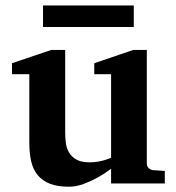

<svg xmlns="http://www.w3.org/2000/svg" viewBox="-20 -687 660 719"><path d="M396 0V-55.2Q371.1 -36.1 344.2 -21.5Q321.3 -8.8 293.5 1.7Q265.6 12.2 237.8 12.2Q195.3 12.2 166.7 1Q138.2 -10.3 121.1 -31.2Q104 -52.2 96.9 -82.5Q89.8 -112.8 89.8 -150.9V-409.2H24.9V-450.2L171.9 -500H224.1V-189.9Q224.1 -171.4 226.6 -151.9Q229 -132.3 238.3 -116.2Q247.6 -100.1 265.9 -89.6Q284.2 -79.1 315.9 -79.1Q331.5 -79.1 345.9 -81.5Q360.4 -84 371.6 -87.4Q384.3 -91.3 396 -96.2V-409.2H333V-450.2L479 -500H529.8V-73.2Q529.8 -64 536.9 -57.4Q543.9 -50.8 553.2 -49.8L597.2 -46.9V0ZM141.1 -585.9V-666.5H481V-585.9Z"/></svg>

Font: Charis SIL Eur
Style: Bold
Weight: 700
Foundry: SIL International
Version: Version 5.000